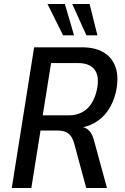

<svg xmlns="http://www.w3.org/2000/svg" viewBox="-20 -942 626 962"><path d="M39 0 151 -705H390Q458 -705 501 -678.5Q544 -652 560 -602.5Q576 -553 561 -482Q548 -427 521 -388Q494 -349 453 -326Q412 -303 360 -299L369 -307L388 -306Q411 -304 427.5 -286.5Q444 -269 453 -231L516 0H412L352 -222Q345 -247 334 -261.5Q323 -276 306.5 -282Q290 -288 265 -288H183L137 0ZM194 -364H322Q380 -364 416 -397Q452 -430 466 -495Q479 -560 454 -593Q429 -626 371 -626H236ZM413 -765 342 -922H429L468 -765ZM296 -765 218 -922H305L351 -765Z"/></svg>

Font: Nunito Sans 10pt Condensed SemiBold
Style: Italic
Weight: 600
Width: 3
Italic angle: -9°
Designer: Vernon Adams
Foundry: Vernon Adams
Version: Version 3.101;gftools[0.9.27]